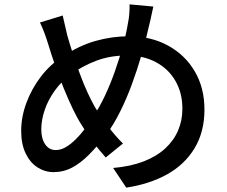

<svg xmlns="http://www.w3.org/2000/svg" viewBox="-20 -809 1040 879"><path d="M682 -779Q679 -766 675.5 -749.5Q672 -733 668.5 -717Q665 -701 662 -690Q648 -626 628 -557.5Q608 -489 583.5 -422.5Q559 -356 530 -298Q501 -240 469 -196Q427 -141 388.5 -102Q350 -63 310.5 -42Q271 -21 225 -21Q186 -21 152 -42.5Q118 -64 97.5 -106.5Q77 -149 77 -210Q77 -274 101 -338.5Q125 -403 167 -458Q209 -513 265 -549Q341 -600 417 -621.5Q493 -643 571 -643Q671 -643 749 -600.5Q827 -558 871.5 -482.5Q916 -407 916 -307Q916 -205 870.5 -130Q825 -55 744.5 -10.5Q664 34 558 50L498 -40Q578 -47 637.5 -70Q697 -93 736.5 -129.5Q776 -166 795.5 -212Q815 -258 815 -311Q815 -383 783.5 -438Q752 -493 694.5 -524Q637 -555 561 -555Q485 -555 421 -531Q357 -507 301 -466Q261 -436 231 -394.5Q201 -353 185 -306.5Q169 -260 169 -217Q169 -174 187 -148Q205 -122 235 -122Q258 -122 280.5 -135Q303 -148 325.5 -170Q348 -192 369 -220Q390 -248 409 -278Q436 -319 460.5 -371Q485 -423 505.5 -481Q526 -539 542 -596.5Q558 -654 566 -704Q570 -722 572 -747Q574 -772 573 -789ZM267 -738Q272 -716 277.5 -692.5Q283 -669 288 -647Q299 -608 314 -562Q329 -516 346 -470Q363 -424 381 -385Q399 -346 415 -318Q441 -276 474.5 -231Q508 -186 543 -152L464 -88Q434 -122 407.5 -156.5Q381 -191 355 -235Q334 -267 313.5 -310Q293 -353 272.5 -403Q252 -453 233.5 -506Q215 -559 200 -609Q192 -635 183 -659Q174 -683 163 -706Z"/></svg>

Font: Noto Sans JP Thin Medium
Style: Regular
Weight: 500
Version: Version 2.004-H2;hotconv 1.0.118;makeotfexe 2.5.65603